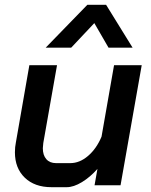

<svg xmlns="http://www.w3.org/2000/svg" viewBox="-20 -770 629 798"><path d="M42 -137Q42 -159 46 -178L102 -499H217L160 -176Q158 -160 158 -154Q158 -125 172.5 -108.5Q187 -92 213 -92H272Q311 -92 346 -122Q381 -152 402 -202L454 -499H569L481 0H373L385 -68Q355 -34 320.5 -13Q286 8 257 8H194Q124 8 83 -31.5Q42 -71 42 -137ZM343 -750H421L531 -572H431L372 -674L276 -572H170Z"/></svg>

Font: Bai Jamjuree SemiBold
Style: Italic
Weight: 600
Italic angle: -10°
Version: Version 1.000; ttfautohint (v1.6)